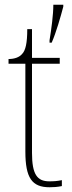

<svg xmlns="http://www.w3.org/2000/svg" viewBox="-20 -780 305 810"><path d="M189 -610V-600H198C217 -643 236 -710 247 -752V-760H205C205 -718 197 -659 189 -610ZM189 10C205 10 222 9 241 5V-20C221 -16 208 -15 188 -15C137 -15 115 -44 115 -135V-511H232V-536H115V-657H95C95 -599 88 -567 73 -552C62 -539 42 -531 16 -531V-511H87V-141C87 -29 115 10 189 10Z"/></svg>

Font: Noto Serif Armenian SemiCondensed Thin
Style: Regular
Weight: 100
Width: 4
Designer: Monotype Design Team
Foundry: Monotype Imaging Inc.
Version: Version 2.008